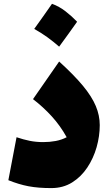

<svg xmlns="http://www.w3.org/2000/svg" viewBox="-20 -965 561 997"><path d="M498 -315.4Q498 -258.3 481.7 -200.7Q465.3 -143.1 433.3 -95Q401.4 -46.9 354.5 -17.6Q307.6 11.7 246.6 11.7Q178.2 11.7 128.2 2.2Q78.1 -7.3 23.4 -29.3L65.9 -252.4Q102.1 -240.2 135 -233.6Q168 -227.1 204.1 -227.1Q238.3 -227.1 269.3 -232.9Q300.3 -238.8 326.2 -252.4Q293 -312.5 248.5 -361.1Q204.1 -409.7 151.4 -450.2L287.1 -645.5Q364.7 -575.2 410.9 -519.3Q457 -463.4 477.5 -414.3Q498 -365.2 498 -315.4ZM250 -945.3Q287.6 -931.6 320.3 -906.2Q353 -880.9 380.4 -852.1Q357.9 -820.3 334.7 -788.1Q311.5 -755.9 287.1 -722.7Q258.8 -747.6 227.1 -770.8Q195.3 -793.9 157.7 -814.9Q206.1 -881.8 250 -945.3Z"/></svg>

Font: Pinar-DS1-FD Black
Style: Regular
Weight: 900
Designer: Amin Abedi
Version: Version 2.000